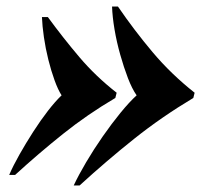

<svg xmlns="http://www.w3.org/2000/svg" viewBox="-20 -552 648 586"><path d="M340 -532Q390 -459 446 -392.5Q502 -326 574 -269L570 -253Q473 -195 389 -128Q305 -61 223 14H205Q220 -18 243 -57Q266 -96 293.5 -135.5Q321 -175 348 -208Q375 -241 397 -261Q383 -281 370.5 -313.5Q358 -346 347 -385Q336 -424 329.5 -462.5Q323 -501 322 -532ZM126 -500Q172 -437 222 -378Q272 -319 336 -269L332 -253Q247 -203 172 -143Q97 -83 26 -18H8Q20 -46 39.5 -80.5Q59 -115 81.5 -150Q104 -185 126.5 -214Q149 -243 168 -261Q157 -278 146.5 -307Q136 -336 127.5 -370Q119 -404 114 -438.5Q109 -473 108 -500Z"/></svg>

Font: Playfair Display ExtraBold
Style: Italic
Weight: 800
Italic angle: -14°
Designer: Claus Eggers Sørensen
Foundry: Claus Eggers Sørensen
Version: Version 1.203